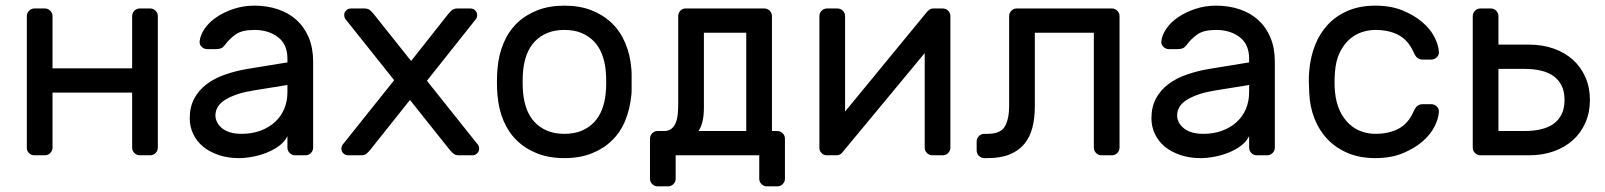

<svg xmlns="http://www.w3.org/2000/svg" viewBox="-20 -550 5685 680"><path d="M512 -520Q523 -520 531 -512Q539 -504 539 -493V-27Q539 -16 531 -8Q523 0 512 0H475Q464 0 456 -8Q448 -16 448 -27V-222H166V-27Q166 -16 158 -8Q150 0 139 0H102Q91 0 83 -7.5Q75 -15 75 -27V-493Q75 -504 83 -512Q91 -520 102 -520H139Q150 -520 158 -512Q166 -504 166 -493V-308H448V-493Q448 -504 456 -512Q464 -520 475 -520Z M652 0ZM652 -131Q652 -171 668 -201Q684 -231 712 -252Q740 -273 777.5 -286Q815 -299 857 -306L998 -329V-342Q998 -393 964.5 -418.5Q931 -444 881 -444Q837 -444 814.5 -428Q792 -412 776 -390Q770 -382 763 -379Q756 -376 744 -376H714Q703 -376 694.5 -384Q686 -392 687 -403Q689 -425 704.5 -448Q720 -471 746.5 -489Q773 -507 807.5 -518.5Q842 -530 881 -530Q926 -530 964.5 -517Q1003 -504 1030.5 -479Q1058 -454 1073.5 -417Q1089 -380 1089 -332V-27Q1089 -16 1081 -8Q1073 0 1062 0H1025Q1014 0 1006 -8Q998 -16 998 -27V-68Q989 -49 970 -34.5Q951 -20 926.5 -10Q902 0 875.5 5Q849 10 826 10Q787 10 754.5 -1Q722 -12 699.5 -30.5Q677 -49 664.5 -75Q652 -101 652 -131ZM836 -76Q872 -76 902 -87Q932 -98 953.5 -117.5Q975 -137 986.5 -164Q998 -191 998 -224V-249L880 -230Q817 -220 780 -198Q743 -176 743 -141Q743 -130 748 -119Q753 -108 764 -98Q775 -88 792.5 -82Q810 -76 836 -76Z M1189 0ZM1432 -196 1291 -19Q1287 -14 1279.5 -7Q1272 0 1259 0H1213Q1203 0 1196 -7Q1189 -14 1189 -23Q1189 -31 1193 -37L1376 -266L1203 -483Q1199 -489 1199 -497Q1199 -506 1206 -513Q1213 -520 1223 -520H1271Q1284 -520 1291.5 -513Q1299 -506 1303 -501L1436 -334L1568 -501Q1572 -506 1579.5 -513Q1587 -520 1600 -520H1646Q1656 -520 1663 -513Q1670 -506 1670 -497Q1670 -489 1666 -483L1492 -264L1673 -37Q1677 -31 1677 -23Q1677 -14 1670 -7Q1663 0 1653 0H1605Q1592 0 1584.5 -7Q1577 -14 1573 -19Z M1740 0ZM1979 -530Q2033 -530 2075 -513.5Q2117 -497 2147 -468Q2177 -439 2194.5 -397.5Q2212 -356 2216 -307Q2217 -298 2217 -285.5Q2217 -273 2217 -259.5Q2217 -246 2217 -233.5Q2217 -221 2216 -213Q2211 -163 2194 -122Q2177 -81 2147 -52Q2117 -23 2075 -6.5Q2033 10 1979 10Q1925 10 1883 -6.5Q1841 -23 1811 -52Q1781 -81 1763.5 -122Q1746 -163 1742 -213Q1741 -221 1740.5 -233.5Q1740 -246 1740 -259.5Q1740 -273 1740.5 -285.5Q1741 -298 1742 -307Q1746 -356 1763.5 -397.5Q1781 -439 1811 -468Q1841 -497 1883 -513.5Q1925 -530 1979 -530ZM2125 -218Q2127 -235 2127 -259.5Q2127 -284 2125 -302Q2122 -332 2112 -358Q2102 -384 2084 -403Q2066 -422 2040 -433Q2014 -444 1979 -444Q1944 -444 1918 -433Q1892 -422 1874 -403Q1856 -384 1846 -358Q1836 -332 1833 -302Q1831 -284 1831 -259.5Q1831 -235 1833 -218Q1836 -188 1846 -162Q1856 -136 1874 -117Q1892 -98 1918 -87Q1944 -76 1979 -76Q2014 -76 2040 -87Q2066 -98 2084 -117Q2102 -136 2112 -162Q2122 -188 2125 -218Z M2382 -493Q2382 -504 2389.5 -512Q2397 -520 2408 -520H2687Q2698 -520 2706 -512Q2714 -504 2714 -493V-86H2733Q2744 -86 2752 -78Q2760 -70 2760 -59V83Q2760 94 2752 102Q2744 110 2733 110H2696Q2685 110 2677 102Q2669 94 2669 83V0H2373V83Q2373 94 2365 102Q2357 110 2346 110H2309Q2298 110 2290 102Q2282 94 2282 83V-59Q2282 -70 2290 -78Q2298 -86 2309 -86H2332Q2348 -86 2358 -94Q2368 -102 2373.5 -116Q2379 -130 2380.5 -147.5Q2382 -165 2382 -185ZM2623 -434H2473V-169Q2473 -114 2454 -86H2623Z M3282 0Q3271 0 3263 -8Q3255 -16 3255 -27V-362L2964 -11Q2956 0 2942 0H2908Q2897 0 2889.5 -8Q2882 -16 2882 -27V-493Q2882 -504 2890 -512Q2898 -520 2909 -520H2946Q2957 -520 2965 -512Q2973 -504 2973 -493V-155L3264 -509Q3269 -514 3273.5 -517Q3278 -520 3286 -520H3319Q3330 -520 3338 -512Q3346 -504 3346 -493V-27Q3346 -16 3338 -8Q3330 0 3319 0Z M3554 -493Q3554 -504 3562 -512Q3570 -520 3581 -520H3918Q3929 -520 3937 -512Q3945 -504 3945 -493V-27Q3945 -16 3937 -8Q3929 0 3918 0H3881Q3870 0 3862 -8Q3854 -16 3854 -27V-434H3645V-173Q3645 -132 3636.5 -98.5Q3628 -65 3608.5 -41Q3589 -17 3557 -3.5Q3525 10 3478 10H3466Q3455 10 3447 2Q3439 -6 3439 -17V-49Q3439 -60 3447 -68Q3455 -76 3466 -76H3478Q3524 -76 3539 -102.5Q3554 -129 3554 -174V-493Z M4058 0ZM4058 -131Q4058 -171 4074 -201Q4090 -231 4118 -252Q4146 -273 4183.5 -286Q4221 -299 4263 -306L4404 -329V-342Q4404 -393 4370.5 -418.5Q4337 -444 4287 -444Q4243 -444 4220.5 -428Q4198 -412 4182 -390Q4176 -382 4169 -379Q4162 -376 4150 -376H4120Q4109 -376 4100.5 -384Q4092 -392 4093 -403Q4095 -425 4110.5 -448Q4126 -471 4152.5 -489Q4179 -507 4213.5 -518.5Q4248 -530 4287 -530Q4332 -530 4370.5 -517Q4409 -504 4436.5 -479Q4464 -454 4479.5 -417Q4495 -380 4495 -332V-27Q4495 -16 4487 -8Q4479 0 4468 0H4431Q4420 0 4412 -8Q4404 -16 4404 -27V-68Q4395 -49 4376 -34.5Q4357 -20 4332.5 -10Q4308 0 4281.5 5Q4255 10 4232 10Q4193 10 4160.5 -1Q4128 -12 4105.5 -30.5Q4083 -49 4070.5 -75Q4058 -101 4058 -131ZM4242 -76Q4278 -76 4308 -87Q4338 -98 4359.5 -117.5Q4381 -137 4392.5 -164Q4404 -191 4404 -224V-249L4286 -230Q4223 -220 4186 -198Q4149 -176 4149 -141Q4149 -130 4154 -119Q4159 -108 4170 -98Q4181 -88 4198.5 -82Q4216 -76 4242 -76Z M4615 0ZM4708 -225Q4712 -185 4725.5 -157Q4739 -129 4758.5 -111Q4778 -93 4802 -84.5Q4826 -76 4851 -76Q4899 -76 4933 -94Q4967 -112 4986 -154Q4993 -170 5000.5 -175.5Q5008 -181 5019 -181H5049Q5060 -181 5068.5 -173Q5077 -165 5076 -154Q5075 -130 5060.5 -101.5Q5046 -73 5017.5 -48.5Q4989 -24 4947.5 -7Q4906 10 4851 10Q4796 10 4753.5 -8Q4711 -26 4681.5 -57Q4652 -88 4635.5 -130Q4619 -172 4617 -220Q4616 -236 4615.5 -259.5Q4615 -283 4617 -300Q4621 -348 4637.5 -390Q4654 -432 4683 -463Q4712 -494 4754 -512Q4796 -530 4851 -530Q4906 -530 4947.5 -513Q4989 -496 5017.5 -471.5Q5046 -447 5060.5 -418.5Q5075 -390 5076 -366Q5077 -355 5068.5 -347Q5060 -339 5049 -339H5019Q5008 -339 5000.5 -344.5Q4993 -350 4986 -366Q4967 -408 4933 -426Q4899 -444 4851 -444Q4826 -444 4801.5 -435.5Q4777 -427 4757.5 -409Q4738 -391 4724.5 -363Q4711 -335 4708 -295Q4705 -258 4708 -225Z M5223 0Q5212 0 5204 -8Q5196 -16 5196 -27V-493Q5196 -504 5204 -512Q5212 -520 5223 -520H5260Q5271 -520 5279 -512Q5287 -504 5287 -493V-392H5395Q5443 -392 5482.5 -378Q5522 -364 5550.5 -338.5Q5579 -313 5595 -276.5Q5611 -240 5611 -196Q5611 -152 5595 -115.5Q5579 -79 5550.5 -53.5Q5522 -28 5482.5 -14Q5443 0 5395 0ZM5521 -196Q5521 -226 5510.5 -247Q5500 -268 5481.5 -281Q5463 -294 5437 -300Q5411 -306 5381 -306H5287V-86H5381Q5411 -86 5437 -92Q5463 -98 5481.5 -111Q5500 -124 5510.5 -145Q5521 -166 5521 -196Z"/></svg>

Font: Rubik
Style: Regular
Weight: 400
Designer: Hubert & Fischer
Foundry: Hubert & Fischer
Version: Version 1.002; ttfautohint (v1.6)